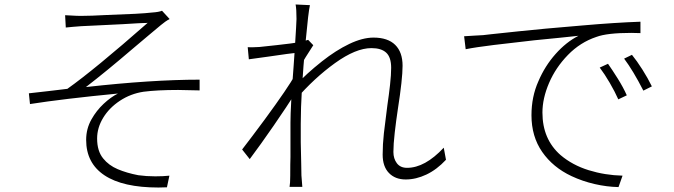

<svg xmlns="http://www.w3.org/2000/svg" viewBox="-20 -804 3010 858"><path d="M342 -733Q386 -733 457 -737Q610 -742 659 -748Q690 -750 704 -756L738 -719Q719 -709 699 -692L644 -646L574 -587Q455 -485 364 -415Q659 -448 872 -448V-400Q806 -402 776 -402Q683 -402 621 -394Q563 -385 515.5 -353.5Q468 -322 441 -277.5Q414 -233 414 -185Q414 -129 441 -96Q466 -65 506 -48Q546 -31 598 -21Q634 -16 674 -16Q710 -16 737 -19L726 33L688 34Q529 34 447 -20.5Q365 -75 365 -179Q365 -229 389 -271Q411 -310 443 -340Q475 -370 507 -386Q260 -362 114 -339L109 -387L197 -397L281 -407Q401 -492 640 -702Q635 -701 618 -701L596 -700L529 -696L406 -690L343 -687L305 -684L274 -681L271 -736Q280 -736 301 -734.5Q322 -733 342 -733Z M1793 -2Q1746 -2 1718 -31Q1690 -60 1690 -113Q1690 -159 1695.5 -208.5Q1701 -258 1711 -333Q1718 -380 1723 -425Q1728 -470 1728 -501Q1728 -548 1706 -568.5Q1684 -589 1640 -589Q1570 -589 1477 -522Q1384 -455 1301 -359L1304 -425Q1346 -472 1419 -530Q1481 -579 1540.5 -607.5Q1600 -636 1649 -636Q1713 -636 1746 -603.5Q1779 -571 1779 -510Q1779 -451 1758 -317Q1750 -264 1744 -211.5Q1738 -159 1738 -125Q1738 -95 1753.5 -74.5Q1769 -54 1799 -54Q1879 -54 1963 -144L1973 -90Q1932 -46 1885.5 -24Q1839 -2 1793 -2ZM1179 -551 1092 -539 1087 -593Q1105 -592 1139 -594Q1226 -603 1277 -609.5Q1328 -616 1357 -626L1380 -602Q1341 -543 1321 -505L1307 -399Q1262 -328 1203 -242.5Q1144 -157 1096 -93L1062 -136L1107 -195L1163 -270Q1268 -413 1300 -471L1305 -537L1313 -569Q1280 -566 1179 -551ZM1301 -784 1365 -781Q1358 -751 1346 -621Q1324 -389 1324 -251V-168Q1324 -142 1326 -76L1327 -20L1331 31H1274Q1277 15 1277 -19Q1277 -79 1278 -102V-256Q1278 -327 1292 -507L1297 -580Q1305 -705 1305 -719Q1305 -763 1301 -784Z M2103 -645 2139 -647Q2161 -649 2174 -651Q2195 -653 2297 -664Q2399 -675 2580 -690Q2728 -703 2842 -707V-656L2801 -657Q2693 -657 2645 -639Q2573 -615 2518 -558.5Q2463 -502 2433.5 -433Q2404 -364 2404 -301Q2404 -182 2485 -111Q2538 -66 2610.5 -43.5Q2683 -21 2762 -19L2744 32Q2692 31 2637.5 18.5Q2583 6 2534 -17Q2451 -56 2403 -125Q2355 -194 2355 -289Q2355 -372 2386 -441Q2415 -509 2462.5 -562.5Q2510 -616 2565 -644Q2532 -640 2479 -635L2368 -624Q2269 -613 2187 -603Q2105 -593 2061 -584L2054 -642ZM2781 -378 2743 -360Q2728 -394 2705 -433.5Q2682 -473 2660 -502L2697 -519Q2716 -492 2740.5 -453Q2765 -414 2781 -378ZM2893 -418 2855 -399Q2809 -489 2769 -542L2804 -559Q2826 -532 2850.5 -493.5Q2875 -455 2893 -418Z"/></svg>

Font: Merged Yaku Han JP Light
Style: Regular
Weight: 300
Designer: Ryoko NISHIZUKA 西塚涼子 (kana, bopomofo & ideographs); Paul D. Hunt (Latin, Greek & Cyrillic); Sandoll Communications 산돌커뮤니
Foundry: Adobe
Version: Version 2.004